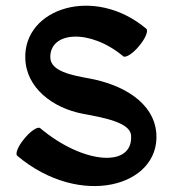

<svg xmlns="http://www.w3.org/2000/svg" viewBox="-20 -601 604 668"><path d="M40 -59C259 125 536 48 524 -136C516 -246 405 -307 291 -328C230 -339 156 -353 155 -401C153 -492 293 -502 409 -405C417 -399 442 -414 464 -441C486 -467 497 -494 489 -501C308 -653 63 -572 68 -399C70 -296 163 -225 269 -205C340 -192 433 -175 436 -130C444 -16 270 -29 120 -155C112 -162 87 -146 65 -119C43 -93 32 -66 40 -59Z"/></svg>

Font: Nupuram
Style: Bold
Weight: 700
Designer: Santhosh Thottingal (santhosh.thottingal@gmail.com)
Foundry: SMC
Version: Version 1.000